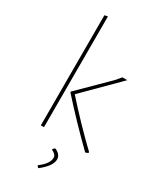

<svg xmlns="http://www.w3.org/2000/svg" viewBox="-228 -773 873 1054"><g transform="rotate(30 209.0 -245.5)"><path d="M125 -702V0H105V-698ZM392 -452 181 -241Q291 -117 408 -5V-1Q406 2 393 7L389 6Q264 -116 155 -238V-243L332 -418L361 -452ZM238 70Q276 87 276 118Q276 160 210 211L200 200L201 197Q255 157 255 119Q255 99 225 85V81Q230 74 238 70Z"/></g></svg>

Font: Alegreya Sans Thin
Style: Regular
Weight: 100
Designer: Juan Pablo del Peral
Foundry: Huerta Tipografica
Version: Version 2.007